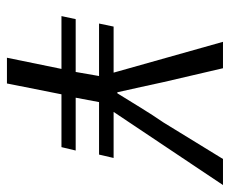

<svg xmlns="http://www.w3.org/2000/svg" viewBox="-76 -602 678 567"><g transform="rotate(90 263.5 -319.0)"><path d="M151 0 184 -161H28L37 -203H193L205 -272H50L59 -315H195L104 -638H182L223 -462Q230 -429 237.5 -395.5Q245 -362 253 -326H256Q279 -363 299.5 -396.5Q320 -430 342 -462L450 -638H527L311 -315H447L437 -272H282L269 -203H425L415 -161H259L227 0Z"/></g></svg>

Font: TypoPRO Source Sans Pro
Style: Italic
Weight: 400
Italic angle: -11°
Designer: Paul D. Hunt
Foundry: Adobe Systems Incorporated
Version: Version 1.075;PS 2.000;hotconv 1.0.86;makeotf.lib2.5.63406